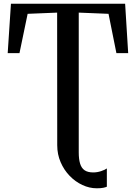

<svg xmlns="http://www.w3.org/2000/svg" viewBox="-20 -763 732 1035"><path d="M501.5 252Q462 252 424 234.2Q386 216.5 355.5 185Q325 153.5 306.8 111.2Q288.5 69 288.5 20L288 -695L129 -688.5L85 -476.5H21.5L39 -743H654.5L671 -476.5H607.5L565 -688.5L404.5 -695V58.5Q404.5 95 411.8 119Q419 143 436 154.8Q453 166.5 482.5 166.5Q504 166.5 525 159.5Q546 152.5 556 145V243.5Q549.5 246.5 537 249.2Q524.5 252 501.5 252Z"/></svg>

Font: Merriweather 48pt Medium
Style: Regular
Weight: 500
Version: Version 2.100